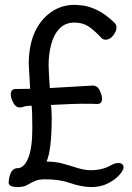

<svg xmlns="http://www.w3.org/2000/svg" viewBox="-20 -740 540 783"><path d="M51.8 22.9Q15.1 22.9 15.1 3.9L17.1 -12.2Q24.9 -54.2 51.5 -54.2Q78.1 -54.2 95 -95.2Q111.8 -136.2 111.8 -216.8Q111.8 -283.2 108.9 -309.1Q83 -308.1 76.9 -304.9Q70.8 -301.8 61 -301.8Q43.9 -301.8 33.9 -321.3Q23.9 -340.8 23.9 -355Q23.9 -377 43.9 -377Q79.1 -377 100.1 -377.9H103L97.2 -478Q97.2 -623 186 -689Q229 -720.2 284.2 -720.2Q293 -720.2 317.9 -717.5Q342.8 -714.8 377 -698.5Q411.1 -682.1 448.2 -646Q455.1 -638.2 455.1 -627.9Q455.1 -612.8 441.7 -595.5Q428.2 -578.1 411.1 -578.1Q399.9 -578.1 394 -585Q363.8 -617.2 340.3 -632.6Q316.9 -647.9 283.2 -647.9Q246.1 -647.9 222.7 -623.5Q199.2 -599.1 188.7 -558.6Q178.2 -518.1 178.2 -476.1Q178.2 -455.1 183.1 -380.9L357.9 -391.1Q377 -391.1 386.5 -371.6Q396 -352.1 396 -336.9Q396 -315.9 376 -315.9Q365.2 -316.9 311 -316.9Q284.2 -316.9 188 -312Q190.9 -290 190.9 -259.8Q190.9 -128.9 169.9 -81.1Q202.1 -81.1 231 -74.2Q265.1 -64.9 294.7 -55.4Q324.2 -45.9 349.1 -45.9Q398.9 -45.9 434.1 -66.9Q449.2 -75.2 460.9 -75.2Q483.9 -75.2 483.9 -57.1Q483.9 -45.9 466.6 -26.4Q449.2 -6.8 419.7 8.1Q390.1 22.9 352.1 22.9Q314 22.9 264.2 5.9Q223.1 -8.8 163.1 -8.8Q138.2 -8.8 122.6 -2Q106.9 4.9 92 13.9Q77.1 22.9 51.8 22.9Z"/></svg>

Font: LXGW WenKai Mono GB Screen
Style: Regular
Weight: 400
Monospace: yes
Designer: LXGW / Fontworks Inc.
Foundry: LXGW / Fontworks Inc.
Version: Version 1.510;January 18,2025